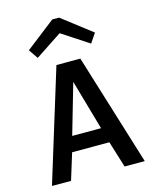

<svg xmlns="http://www.w3.org/2000/svg" viewBox="-132 -998 878 1087"><g transform="rotate(-15 307.0 -455.0)"><path d="M107.9 -775.9 280.8 -910.2H320.8L495.1 -775.9L458 -721.2L300.8 -824.2L145 -721.2ZM147 0H35.2L236.8 -654.8H377L579.1 0H460.9L413.1 -154.8H194.8ZM219.2 -244.1H388.2L304.2 -538.1Z"/></g></svg>

Font: IntelOne Mono Medium
Style: Regular
Weight: 500
Designer: Fred Shallcrass
Foundry: Frere-Jones Type LLC
Version: Version 1.200;hotconv 1.1.0;makeotfexe 2.6.0;FJTRelease1.2